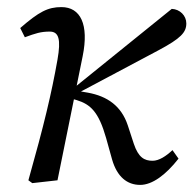

<svg xmlns="http://www.w3.org/2000/svg" viewBox="-20 -508 545 541"><path d="M60 0 71 8 142 0 213 -350C231 -439 207 -488 153 -488C115 -488 90 -475 37 -429L50 -403C80 -414 95 -419 120 -419C146 -419 152 -397 142 -340C125 -244 104 -156 60 0ZM375 13C409 13 447 -15 483 -61L466 -85C448 -68 428 -55 410 -55C387 -55 370 -64 357 -103L340 -155C322 -209 283 -237 227 -247L192 -253L189 -240L426 -366C490 -400 505 -417 505 -442C505 -464 487 -482 464 -483L183 -256L173 -248H168V-234L196 -226C235 -214 258 -193 279 -119L296 -58C310 -10 338 13 375 13Z"/></svg>

Font: Source Serif 4 Variable
Style: Italic
Weight: 400
Italic angle: -12°
Designer: Frank Grießhammer
Foundry: Adobe Systems Incorporated
Version: Version 4.004;hotconv 1.0.116;makeotfexe 2.5.65601